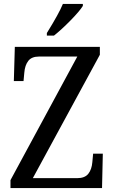

<svg xmlns="http://www.w3.org/2000/svg" viewBox="-20 -951 578 971"><path d="M33 -40 371 -665H177Q140 -665 123 -643Q106 -621 103 -584L99 -541H50L55 -714H485V-674L146 -50H370Q409 -50 426.5 -72Q444 -94 447 -131L451 -174H500L496 0H33ZM217 -784Q279 -884 298 -931H399V-921Q383 -895 337 -848Q291 -801 253 -771H217Z"/></svg>

Font: Noto Serif Narrow
Style: Regular
Weight: 400
Width: 4
Designer: Monotype Design Team
Foundry: Monotype Imaging Inc.
Version: Version 1.001